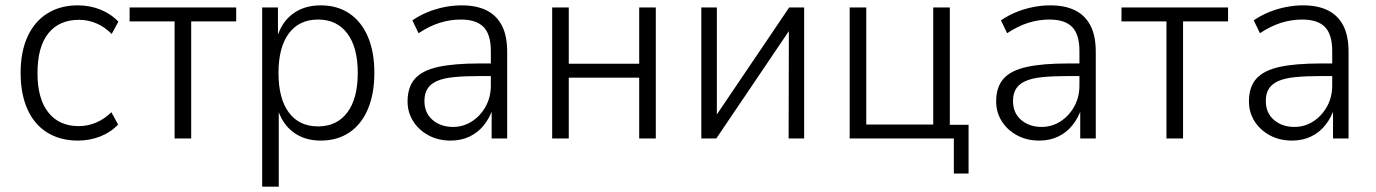

<svg xmlns="http://www.w3.org/2000/svg" viewBox="-20 -517 5139 717"><path d="M271 8Q205 8 156.5 -22Q108 -52 82.5 -109Q57 -166 57 -245Q57 -324 83 -380.5Q109 -437 157 -467Q205 -497 271 -497Q316 -497 355.5 -481Q395 -465 422 -436L397 -390Q372 -416 340.5 -429.5Q309 -443 275 -443Q201 -443 160.5 -392.5Q120 -342 120 -244Q120 -148 160.5 -97Q201 -46 274 -46Q308 -46 339.5 -59.5Q371 -73 396 -98L421 -52Q394 -23 354.5 -7.5Q315 8 271 8Z M632 0V-437H464V-489H862V-437H694V0Z M959 180V-489H1018V-375H1014Q1031 -434 1073.5 -465.5Q1116 -497 1178 -497Q1240 -497 1285 -466.5Q1330 -436 1354 -379.5Q1378 -323 1378 -245Q1378 -167 1354 -110Q1330 -53 1285 -22.5Q1240 8 1178 8Q1117 8 1075 -23.5Q1033 -55 1016 -113H1021V180ZM1168 -45Q1238 -45 1277 -97Q1316 -149 1316 -245Q1316 -340 1277 -392Q1238 -444 1168 -444Q1097 -444 1058.5 -392Q1020 -340 1020 -245Q1020 -149 1058.5 -97Q1097 -45 1168 -45Z M1663 8Q1616 8 1579.5 -12Q1543 -32 1522.5 -65Q1502 -98 1502 -138Q1502 -192 1529.5 -223Q1557 -254 1616 -267Q1675 -280 1770 -280H1825V-233H1774Q1715 -233 1675 -229Q1635 -225 1611 -214Q1587 -203 1576 -185Q1565 -167 1565 -140Q1565 -95 1595.5 -69Q1626 -43 1672 -43Q1710 -43 1742 -63.5Q1774 -84 1793.5 -119Q1813 -154 1813 -198V-327Q1813 -388 1786 -416Q1759 -444 1701 -444Q1661 -444 1622.5 -432Q1584 -420 1543 -393L1520 -441Q1546 -459 1576.5 -471.5Q1607 -484 1639.5 -490.5Q1672 -497 1704 -497Q1759 -497 1796.5 -478.5Q1834 -460 1854 -422Q1874 -384 1874 -324V0H1816V-111H1820Q1809 -77 1787 -49.5Q1765 -22 1733.5 -7Q1702 8 1663 8Z M2042 0V-489H2104V-279H2367V-489H2429V0H2367V-227H2104V0Z M2599 0V-489H2657V-63H2639L2927 -489H2983V0H2925L2926 -426H2943L2655 0Z M3542 131V0H3153V-489H3215V-52H3465V-489H3527V-51H3597V131Z M3861 8Q3814 8 3777.5 -12Q3741 -32 3720.5 -65Q3700 -98 3700 -138Q3700 -192 3727.5 -223Q3755 -254 3814 -267Q3873 -280 3968 -280H4023V-233H3972Q3913 -233 3873 -229Q3833 -225 3809 -214Q3785 -203 3774 -185Q3763 -167 3763 -140Q3763 -95 3793.5 -69Q3824 -43 3870 -43Q3908 -43 3940 -63.5Q3972 -84 3991.5 -119Q4011 -154 4011 -198V-327Q4011 -388 3984 -416Q3957 -444 3899 -444Q3859 -444 3820.5 -432Q3782 -420 3741 -393L3718 -441Q3744 -459 3774.5 -471.5Q3805 -484 3837.5 -490.5Q3870 -497 3902 -497Q3957 -497 3994.5 -478.5Q4032 -460 4052 -422Q4072 -384 4072 -324V0H4014V-111H4018Q4007 -77 3985 -49.5Q3963 -22 3931.5 -7Q3900 8 3861 8Z M4336 0V-437H4168V-489H4566V-437H4398V0Z M4805 8Q4758 8 4721.5 -12Q4685 -32 4664.5 -65Q4644 -98 4644 -138Q4644 -192 4671.5 -223Q4699 -254 4758 -267Q4817 -280 4912 -280H4967V-233H4916Q4857 -233 4817 -229Q4777 -225 4753 -214Q4729 -203 4718 -185Q4707 -167 4707 -140Q4707 -95 4737.5 -69Q4768 -43 4814 -43Q4852 -43 4884 -63.5Q4916 -84 4935.5 -119Q4955 -154 4955 -198V-327Q4955 -388 4928 -416Q4901 -444 4843 -444Q4803 -444 4764.5 -432Q4726 -420 4685 -393L4662 -441Q4688 -459 4718.5 -471.5Q4749 -484 4781.5 -490.5Q4814 -497 4846 -497Q4901 -497 4938.5 -478.5Q4976 -460 4996 -422Q5016 -384 5016 -324V0H4958V-111H4962Q4951 -77 4929 -49.5Q4907 -22 4875.5 -7Q4844 8 4805 8Z"/></svg>

Font: Nunito Sans 10pt SemiCondensed Light
Style: Regular
Weight: 300
Width: 4
Designer: Vernon Adams
Foundry: Vernon Adams
Version: Version 3.101;gftools[0.9.27]